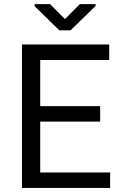

<svg xmlns="http://www.w3.org/2000/svg" viewBox="-20 -931 640 951"><path d="M476.1 -328.6H179.2V-76.7H525.4V0H88.9V-710.9H521V-633.8H179.2V-405.3H476.1ZM453.6 -910.6V-901.9L329.6 -780.8H273.9L151.4 -900.4V-910.6H228L301.8 -836.4L375.5 -910.6Z"/></svg>

Font: RobotoMono-Regular
Style: Regular
Weight: 400
Designer: Google
Version: Version 2.000985; 2015; ttfautohint (v1.3)